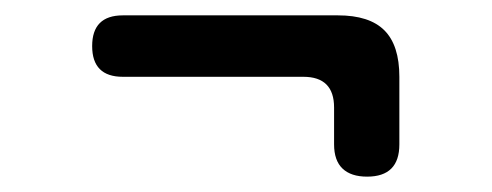

<svg xmlns="http://www.w3.org/2000/svg" viewBox="-20 -415 640 250"><path d="M500 -227Q500 -206 489.5 -195.5Q479 -185 458 -185Q437 -185 426 -195.5Q415 -206 415 -227V-275Q415 -295 405 -305Q395 -315 375 -315H140Q120 -315 110 -325Q100 -335 100 -355Q100 -375 110 -385Q120 -395 140 -395H420Q461 -395 480.5 -375.5Q500 -356 500 -315Z"/></svg>

Font: Maple Mono Normal
Style: Regular
Weight: 400
Monospace: yes
Designer: subframe7536
Version: Version 7.000